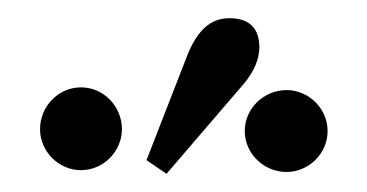

<svg xmlns="http://www.w3.org/2000/svg" viewBox="-20 -605 403 211"><path d="M340 -461C340 -486 319 -506 295 -506C270 -506 249 -486 249 -461C249 -436 270 -416 295 -416C319 -416 340 -436 340 -461ZM114 -463C114 -488 94 -509 69 -509C44 -509 24 -488 24 -463C24 -439 44 -418 69 -418C94 -418 114 -439 114 -463ZM265 -553C265 -574 254 -585 232 -585C211 -585 196 -571 185 -542L141 -429L163 -414L248 -513C259 -526 265 -540 265 -553Z"/></svg>

Font: GFS Philostratos
Style: Regular
Weight: 400
Designer: George D. Matthiopoulos
Foundry: George D. Matthiopoulos
Version: Version 1.000